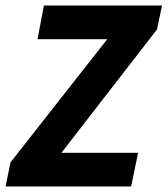

<svg xmlns="http://www.w3.org/2000/svg" viewBox="-25 -671 603 691"><path d="M-5 0H447L472 -121H196L540 -565L558 -651H133L110 -530H361L13 -87Z"/></svg>

Font: Source Sans Pro
Style: Bold Italic
Weight: 700
Italic angle: -11°
Designer: Paul D. Hunt
Foundry: Adobe Systems Incorporated
Version: Version 3.006;hotconv 1.0.111;makeotfexe 2.5.65597